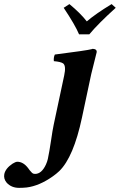

<svg xmlns="http://www.w3.org/2000/svg" viewBox="-143 -681 582 933"><path d="M291 -514.2H241.2Q222.2 -559.6 166.5 -643.1L194.3 -661.1Q247.6 -617.2 278.8 -577.1Q322.3 -614.3 399.4 -661.1L419.4 -643.1Q335 -566.9 291 -514.2ZM168.9 -314Q179.2 -361.3 163.6 -373Q151.9 -380.9 118.7 -383.8Q116.7 -401.9 123.5 -416Q280.3 -436 301.3 -441.9Q305.2 -442.9 307.6 -443.8Q329.1 -442.4 326.7 -426.8Q326.2 -425.3 300.3 -320.8L255.4 -109.9Q214.4 83 145 150.4Q130.4 164.1 113.8 175.8Q48.3 222.2 -13.2 230Q-31.2 231.9 -50.3 231.9Q-87.4 231.9 -110.4 207Q-126.5 188 -122.1 165Q-116.2 137.2 -82 114.3Q-67.9 105.5 -59.1 105Q-29.3 105 -5.4 137.2Q0.5 144.5 1 146Q13.2 161.6 20 163.1Q23.9 163.6 27.3 164.1Q59.1 164.1 80.1 118.7Q86.4 105 89.4 91.8Q96.7 57.6 105 2Q112.3 -48.8 118.2 -76.2Z"/></svg>

Font: Linux Libertine Slanted O
Style: Bold Slanted
Weight: 700
Designer: Philipp H. Poll
Foundry: Philipp H. Poll
Version: Version 5.0.0